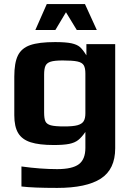

<svg xmlns="http://www.w3.org/2000/svg" viewBox="-20 -700 648 940"><path d="M209 -680H396L454 -553H356L303 -640L251 -553H153ZM85 213V115Q179 128 260 128Q334 128 366 104Q398 80 398 24V-54Q380 -28 363 -14.5Q346 -1 318.5 4.5Q291 10 243 10Q172 10 130 -3.5Q88 -17 69 -48.5Q50 -80 50 -136V-325Q50 -392 67.5 -428Q85 -464 127.5 -479Q170 -494 250 -494Q302 -494 330 -488Q357 -482 371 -470Q385 -458 403 -429V-484H544V26Q544 129 473.5 174.5Q403 220 260 220Q142 220 85 213ZM398 -145V-340Q398 -367 390 -380.5Q382 -394 359 -399Q336 -404 287 -404Q247 -404 228 -398Q209 -392 202.5 -377.5Q196 -363 196 -335V-150Q196 -119 202.5 -105.5Q209 -92 229 -86.5Q249 -81 295 -81Q338 -81 359.5 -87Q381 -93 389.5 -106.5Q398 -120 398 -145Z"/></svg>

Font: Play
Style: Bold
Weight: 700
Designer: Jonas Hecksher (Cyrillic expansion: Cyreal)
Foundry: Jonas Hecksher, Playtype, e-types AS
Version: Version 2.101; ttfautohint (v1.5.65-e2d9)